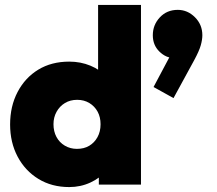

<svg xmlns="http://www.w3.org/2000/svg" viewBox="-20 -749 879 779"><path d="M261 10Q190 10 136 -23Q82 -56 51.5 -113.5Q21 -171 21 -244Q21 -318 51.5 -376Q82 -434 135.5 -466.5Q189 -499 261 -499Q307 -499 347 -482.5Q387 -466 414 -436Q441 -406 446 -368V-129Q441 -91 414 -59Q387 -27 347 -8.5Q307 10 261 10ZM292 -145Q321 -145 342 -157.5Q363 -170 375.5 -192.5Q388 -215 388 -245Q388 -274 376 -296Q364 -318 342.5 -331Q321 -344 293 -344Q265 -344 243.5 -331Q222 -318 209.5 -295.5Q197 -273 197 -245Q197 -216 209 -193.5Q221 -171 243 -158Q265 -145 292 -145ZM552 0H381V-131L406 -251L378 -369V-729H552ZM684 -351 603 -396 678 -537 728 -551Q720 -535 709 -524.5Q698 -514 684 -514Q653 -514 626.5 -540Q600 -566 600 -606Q600 -648 628.5 -678.5Q657 -709 701 -709Q741 -709 771 -679Q801 -649 801 -606Q801 -588 794.5 -565Q788 -542 768 -505Z"/></svg>

Font: Outfit ExtraBold
Style: Regular
Weight: 800
Designer: Rodrigo Fuenzalida
Foundry: fragTYPE
Version: Version 1.100;gftools[0.9.27]